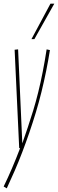

<svg xmlns="http://www.w3.org/2000/svg" viewBox="-34 -810 317 1050"><path d="M221 -540 239 -536Q230 -479 218.5 -422Q207 -365 193 -308Q179 -251 162 -195Q145 -139 126.5 -85Q108 -31 88 21.5Q68 74 46.5 123.5Q25 173 3 220L-14 210Q9 163 31.5 110.5Q54 58 76 0H71L46 -538L65 -540L88 -26Q103 -69 118 -113.5Q133 -158 147.5 -205.5Q162 -253 175 -305.5Q188 -358 199.5 -416.5Q211 -475 221 -540ZM138 -596 242 -790H263L154 -596Z"/></svg>

Font: Georama
Style: Italic
Weight: 400
Width: 2
Italic angle: -9°
Designer: Jean-Baptiste Levee
Foundry: Production Type
Version: Version 1.000